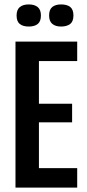

<svg xmlns="http://www.w3.org/2000/svg" viewBox="-20 -848 392 868"><path d="M50 0V-660H156V0ZM109 0V-88H329V0ZM109 -295V-379H306V-295ZM109 -572V-660H329V-572ZM256 -728Q231 -728 216.5 -740Q202 -752 202 -778Q202 -805 216.5 -816.5Q231 -828 256 -828Q283 -828 297.5 -816.5Q312 -805 312 -778Q312 -751 297 -739.5Q282 -728 256 -728ZM110 -728Q84 -728 69.5 -739.5Q55 -751 55 -778Q55 -804 69.5 -816Q84 -828 110 -828Q136 -828 150.5 -816Q165 -804 165 -778Q165 -751 150.5 -739.5Q136 -728 110 -728Z"/></svg>

Font: Bricolage Grotesque 48pt Condensed Medium
Style: Regular
Weight: 500
Width: 3
Designer: Mathieu Triay
Foundry: Atelier Triay
Version: Version 1.001;gftools[0.9.33.dev8+g029e19f]